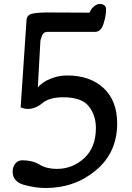

<svg xmlns="http://www.w3.org/2000/svg" viewBox="-20 -899 657 957"><path d="M508.8 -852.5Q508.8 -821.3 496.1 -780.8Q483.4 -740.2 454.1 -740.2H215.3Q197.3 -740.2 189.5 -721.4Q181.6 -702.6 181.2 -691.4L168.5 -463.4Q189 -488.8 230.2 -505.9Q271.5 -522.9 314 -522.9Q428.2 -522.9 496.1 -460.2Q564 -397.5 564 -283.2Q564 -138.7 458.3 -50.3Q352.5 38.1 208 38.1Q156.7 38.1 99.9 22.5Q43 6.8 43 -43.9Q43 -66.4 55.9 -83.3Q68.8 -100.1 91.8 -100.1Q141.6 -100.1 177 -78.6Q212.4 -57.1 263.2 -57.1Q341.3 -57.1 399.7 -110.6Q458 -164.1 458 -261.2Q458 -324.7 422.4 -369.4Q386.7 -414.1 295.4 -414.1Q225.6 -414.1 191.2 -385Q156.7 -356 118.2 -356Q110.4 -356 101.6 -357.9Q92.8 -359.9 83 -364.3L111.8 -793.9Q111.8 -825.7 142.8 -831.3Q173.8 -836.9 209 -836.9L425.8 -835.9Q435.1 -856.9 449.7 -868.2Q464.4 -879.4 477.1 -879.4Q490.2 -879.4 499.5 -872.8Q508.8 -866.2 508.8 -852.5Z"/></svg>

Font: Cutive
Style: Regular
Weight: 400
Designer: Vernon Adams
Version: Version 1.002